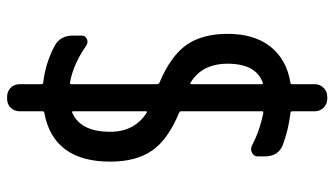

<svg xmlns="http://www.w3.org/2000/svg" viewBox="-220 -635 940 540"><g transform="rotate(90 250.0 -365.0)"><path d="M211.9 -633.8Q159.2 -614.3 159.2 -535.2Q159.2 -462.9 212.9 -430.7Q216.8 -428.7 216.8 -433.6V-630.9Q216.8 -635.7 211.9 -633.8ZM350.6 -205.1Q350.6 -273.4 296.9 -307.6Q293 -309.6 293 -305.7V-101.6Q293 -95.7 297.9 -98.6Q350.6 -122.1 350.6 -205.1ZM211.9 -343.8Q137.7 -375 106.4 -419.4Q75.2 -463.9 75.2 -535.2Q75.2 -610.4 111.3 -655.8Q147.5 -701.2 212.9 -711.9Q216.8 -711.9 216.8 -717.8V-780.3Q216.8 -794.9 227.1 -805.2Q237.3 -815.4 252 -815.4H257.8Q272.5 -815.4 282.7 -805.2Q293 -794.9 293 -780.3V-717.8Q293 -711.9 297.9 -711.9Q345.7 -706.1 387.7 -690.4Q419.9 -677.7 419.9 -639.6V-620.1Q419.9 -609.4 410.2 -604Q400.4 -598.6 389.6 -603.5Q346.7 -626 296.9 -635.7Q293 -635.7 293 -631.8V-404.3Q293 -400.4 297.9 -398.4Q373 -367.2 403.8 -322.3Q434.6 -277.3 434.6 -205.1Q434.6 -44.9 296.9 -19.5Q293 -19.5 293 -13.7V49.8Q293 64.5 283.2 74.7Q273.4 85 257.8 85H252Q237.3 85 227.1 75.2Q216.8 65.4 216.8 49.8V-10.7Q216.8 -16.6 211.9 -16.6Q159.2 -22.5 110.4 -47.9Q80.1 -63.5 80.1 -99.6V-125Q80.1 -134.8 89.4 -139.2Q98.6 -143.6 108.4 -137.7Q159.2 -101.6 211.9 -91.8Q216.8 -91.8 216.8 -95.7V-336.9Q216.8 -341.8 211.9 -343.8Z"/></g></svg>

Font: Rounded-L Mgen+ 2m regular
Style: Regular
Weight: 400
Designer: [Source Han Sans]
Ryoko NISHIZUKA  (kana & ideographs); Paul D. Hunt (Latin, Greek & Cyrillic); Wenlong ZHANG  (bopomofo
Version: Version 1.059.20150602